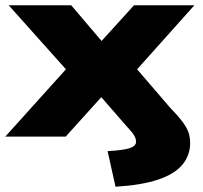

<svg xmlns="http://www.w3.org/2000/svg" viewBox="-21 -518 768 728"><path d="M417 190 387 55Q445 52 470 44Q495 36 495 19Q495 11 491 2Q487 -7 477.5 -18.5Q468 -30 454 -45L341 -175H386L228 0H-1L271 -302L273 -206L12 -498H249L386 -337H341L487 -498H716L454 -205L457 -304L622 -112Q653 -80 670 -57.5Q687 -35 693.5 -16.5Q700 2 700 24Q700 71 670.5 106.5Q641 142 578.5 163Q516 184 417 190Z"/></svg>

Font: Nunito Sans 10pt Expanded Black
Style: Regular
Weight: 900
Width: 7
Designer: Vernon Adams
Foundry: Vernon Adams
Version: Version 3.101;gftools[0.9.27]